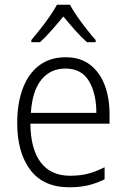

<svg xmlns="http://www.w3.org/2000/svg" viewBox="-20 -785 536 815"><path d="M259 -542Q321 -542 362.5 -510Q404 -478 424.5 -423.5Q445 -369 445 -300V-260H109Q110 -152 153 -95.5Q196 -39 278 -39Q319 -39 352.5 -47.5Q386 -56 424 -75V-24Q390 -7 354.5 1.5Q319 10 275 10Q164 10 108.5 -64Q53 -138 53 -263Q53 -346 76.5 -409Q100 -472 146 -507Q192 -542 259 -542ZM258 -494Q194 -494 155.5 -446.5Q117 -399 111 -306H389Q389 -388 357.5 -441Q326 -494 258 -494ZM277 -765Q289 -742 308.5 -714Q328 -686 349 -659.5Q370 -633 386 -615V-606H349Q324 -628 298 -657.5Q272 -687 249 -715Q226 -687 200 -657.5Q174 -628 150 -606H113V-615Q130 -635 151 -661.5Q172 -688 191 -715.5Q210 -743 222 -765Z"/></svg>

Font: Noto Sans Sinhala UI SemiCondensed Light
Style: Regular
Weight: 300
Width: 4
Designer: Jelle Bosma - Monotype Design Team
Foundry: Monotype Imaging Inc.
Version: Version 2.006; ttfautohint (v1.8.4.7-5d5b)